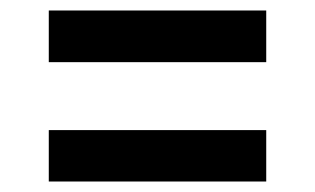

<svg xmlns="http://www.w3.org/2000/svg" viewBox="-20 -430 600 366"><path d="M73 -410H487.5V-311.5H73ZM73 -182H487.5V-84H73Z"/></svg>

Font: HK Grotesk
Style: Bold
Weight: 700
Designer: Alfredo Marco Pradil
Foundry: Hanken Design Co.
Version: Version 3.001